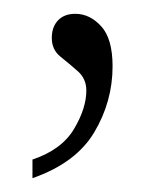

<svg xmlns="http://www.w3.org/2000/svg" viewBox="-20 -104 232 278"><path d="M27 127Q69 113 87 83Q105 53 105 27Q105 10 92.5 -1Q80 -12 67.5 -22Q55 -32 55 -49Q55 -65 64 -74.5Q73 -84 89 -84Q110 -84 126.5 -66Q143 -48 143 -8Q143 43 116.5 87.5Q90 132 27 154Z"/></svg>

Font: Noto Serif Lao SemiCondensed ExtraLight
Style: Regular
Weight: 200
Width: 4
Designer: Monotype Design Team
Foundry: Monotype Imaging Inc.
Version: Version 2.003; ttfautohint (v1.8.4.7-5d5b)